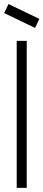

<svg xmlns="http://www.w3.org/2000/svg" viewBox="-52 -913 211 933"><path d="M139.1 -821.3 118.3 -777.2 -31.7 -849.6 -10.8 -893.4ZM77.9 0H29.2V-714.3H77.9Z"/></svg>

Font: Marapfhont
Style: Book
Weight: 400
Version: Version 0.15